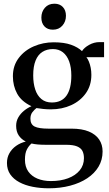

<svg xmlns="http://www.w3.org/2000/svg" viewBox="-20 -766 590 1035"><path d="M243 249Q197.5 249 156.5 241Q115.5 233 84.2 216.2Q53 199.5 35.2 173.8Q17.5 148 17.5 112.5Q17.5 83 30.8 59.8Q44 36.5 67 20.2Q90 4 119 -3Q94.5 -15.5 80.8 -36.2Q67 -57 67 -88Q67 -112.5 78.5 -132.8Q90 -153 108.8 -168.5Q127.5 -184 149.5 -193.5Q95.5 -219 72.5 -261Q49.5 -303 49.5 -355Q49.5 -412 80.8 -453.2Q112 -494.5 162.2 -516.2Q212.5 -538 269.5 -538Q325.5 -538 362.8 -524.8Q400 -511.5 422 -490.5Q433.5 -509 460.2 -524Q487 -539 516.5 -539H541V-457.5H446Q453.5 -448 459.5 -433.2Q465.5 -418.5 469 -400.5Q472.5 -382.5 472.5 -362.5Q472.5 -305.5 443 -263.8Q413.5 -222 364 -199.2Q314.5 -176.5 254 -176.5Q234.5 -176.5 213.8 -178.5Q193 -180.5 176.5 -183.5Q165 -174.5 154.5 -161Q144 -147.5 144 -126Q144 -95.5 166.5 -84Q189 -72.5 241.5 -72.5H365.5Q422 -72.5 459 -57Q496 -41.5 514.5 -14Q533 13.5 533 50.5Q533 96 511.2 132.5Q489.5 169 450.2 195Q411 221 358 235Q305 249 243 249ZM254.5 210Q307 210 347 195Q387 180 409.8 152.2Q432.5 124.5 432.5 87Q432.5 64 424.5 48Q416.5 32 395.5 23.2Q374.5 14.5 336 14.5H227Q203 14.5 183.5 12.8Q164 11 150 7.5Q135 20 124.8 40Q114.5 60 114.5 94.5Q114.5 133 132.5 158.5Q150.5 184 182 197Q213.5 210 254.5 210ZM259.5 -213.5Q312 -213.5 338.2 -250.2Q364.5 -287 364.5 -358.5Q364.5 -403 352.8 -435Q341 -467 319 -484.2Q297 -501.5 265.5 -501.5Q232.5 -501.5 208.5 -486.2Q184.5 -471 171.8 -439.5Q159 -408 159 -359.5Q159 -317 169.8 -284Q180.5 -251 203 -232.2Q225.5 -213.5 259.5 -213.5ZM264.5 -606Q236 -606 219.5 -623.8Q203 -641.5 203 -671Q203 -702.5 222 -724.2Q241 -746 273 -746H274Q302 -746 318.8 -728.2Q335.5 -710.5 335.5 -681Q335.5 -649.5 316.2 -627.8Q297 -606 265.5 -606Z"/></svg>

Font: Merriweather 96pt Medium
Style: Regular
Weight: 500
Version: Version 2.100